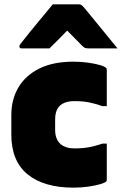

<svg xmlns="http://www.w3.org/2000/svg" viewBox="-20 -846 559 881"><path d="M317 -563Q352 -563 384 -558.5Q416 -554 438.5 -547.5Q461 -541 467 -534Q469 -533 469.5 -530.5Q470 -528 470 -526Q470 -484 470 -442.5Q470 -401 470 -359H450Q419 -370 389.5 -376Q360 -382 322 -382Q294 -382 274 -373.5Q254 -365 243.5 -346.5Q233 -328 233 -298V-250Q233 -228 239.5 -211.5Q246 -195 259 -184Q270 -175 285.5 -170Q301 -165 322 -165Q348 -165 369 -167.5Q390 -170 409.5 -175Q429 -180 450 -187H470Q470 -146 470 -104.5Q470 -63 470 -21Q470 -19 469.5 -17Q469 -15 467 -13Q461 -7 438.5 -0.5Q416 6 384 10.5Q352 15 317 15Q249 15 196 -0.5Q143 -16 106 -46.5Q69 -77 50.5 -122.5Q32 -168 32 -227V-319Q32 -389 64 -444Q96 -499 159.5 -531Q223 -563 317 -563ZM222 -826Q252 -826 282 -826Q312 -826 342 -826Q350 -826 355 -822Q360 -818 372 -804Q379 -795 396 -774.5Q413 -754 435 -727Q457 -700 479 -673Q501 -646 519 -624Q487 -624 453.5 -624Q420 -624 387 -624Q376 -624 370.5 -626Q365 -628 358 -635Q349 -644 328 -665.5Q307 -687 269 -725L321 -705H257L308 -726Q271 -688 248.5 -665Q226 -642 207 -624H80Q75 -624 73 -625Q71 -626 70 -628.5Q69 -631 69 -633Q69 -638 72 -642Q75 -646 87 -661Q98 -675 116 -697.5Q134 -720 155 -745Q176 -770 194 -792Q212 -814 222 -826Z"/></svg>

Font: Recursive Black
Style: Regular
Weight: 900
Version: Version 1.085